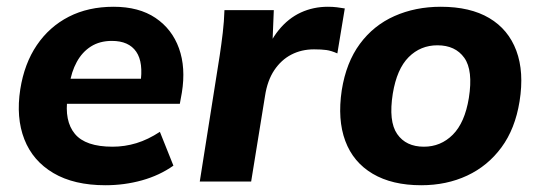

<svg xmlns="http://www.w3.org/2000/svg" viewBox="-20 -537 1596 568"><path d="M292 11Q199 11 138 -25Q77 -61 52 -125Q27 -189 40 -273Q52 -349 89 -403.5Q126 -458 183.5 -487.5Q241 -517 316 -517Q391 -517 440 -484Q489 -451 509.5 -394Q530 -337 518 -263L512 -230H158L169 -304H415L395 -288Q405 -352 383 -384Q361 -416 311 -416Q275 -416 249 -399.5Q223 -383 207 -353.5Q191 -324 186 -288L180 -249Q170 -179 201.5 -141Q233 -103 313 -103Q349 -103 383.5 -113.5Q418 -124 453 -147L493 -47Q452 -18 400 -3.5Q348 11 292 11Z M571 0 630 -373Q635 -406 639 -440Q643 -474 644 -507H790L784 -359H758Q776 -413 804.5 -448Q833 -483 870 -500Q907 -517 950 -517Q964 -517 976.5 -515.5Q989 -514 1000 -512L978 -379Q960 -387 945.5 -389Q931 -391 909 -391Q872 -391 842 -375.5Q812 -360 791.5 -329.5Q771 -299 764 -253L723 0Z M1226 11Q1140 11 1082.5 -23Q1025 -57 1001.5 -120Q978 -183 991 -270Q1004 -352 1044.5 -407Q1085 -462 1147 -489.5Q1209 -517 1284 -517Q1371 -517 1427.5 -483.5Q1484 -450 1507.5 -387Q1531 -324 1517 -237Q1504 -156 1463.5 -101Q1423 -46 1362 -17.5Q1301 11 1226 11ZM1234 -103Q1284 -103 1319.5 -138.5Q1355 -174 1367 -247Q1380 -329 1353.5 -366Q1327 -403 1274 -403Q1224 -403 1189 -368Q1154 -333 1142 -260Q1129 -178 1155 -140.5Q1181 -103 1234 -103Z"/></svg>

Font: Mulish ExtraLight ExtraBold
Style: Italic
Weight: 800
Italic angle: -9°
Version: Version 3.603